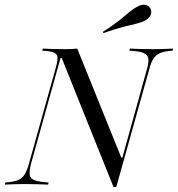

<svg xmlns="http://www.w3.org/2000/svg" viewBox="-38 -775 746 806"><path d="M438.7 10.5 221 -531.5H216.1L91.9 -86.3Q84.7 -58.1 86.7 -41.9Q88.7 -25.8 106.9 -18.5Q125 -11.3 166.1 -8.9L163.7 0Q145.2 -0.8 119 -1.6Q92.7 -2.4 66.1 -2.4Q41.9 -2.4 19.8 -1.6Q-2.4 -0.8 -17.7 0L-15.3 -8.9Q18.5 -11.3 36.7 -18.5Q54.8 -25.8 64.9 -41.9Q75 -58.1 83.1 -86.3L196.8 -492.7Q204.8 -521 203.2 -535.1Q201.6 -549.2 187.1 -554.8Q172.6 -560.5 139.5 -562.1L141.9 -571Q157.3 -570.2 180.6 -569.4Q204 -568.5 229.8 -568.5Q263.7 -568.5 286.3 -571L471 -113.7H475.8L579 -485.5Q587.1 -513.7 584.7 -529.4Q582.3 -545.2 564.1 -552.8Q546 -560.5 504.8 -562.1L507.3 -571Q522.6 -570.2 550.4 -569.4Q578.2 -568.5 604.8 -568.5Q625.8 -568.5 648 -569.4Q670.2 -570.2 688.7 -571L686.3 -562.1Q654 -560.5 635.5 -552.8Q616.9 -545.2 606.5 -529.4Q596 -513.7 588.7 -484.7L450 10.5ZM396.8 -636.3 393.5 -641.1Q437.9 -669.4 463.3 -689.9Q488.7 -710.5 505.2 -724.6Q521.8 -738.7 539.5 -747.6Q557.3 -757.3 572.2 -754.4Q587.1 -751.6 593.5 -738.7Q600 -725 594.4 -712.1Q588.7 -699.2 571 -688.7Q555.6 -680.6 533.9 -675.4Q512.1 -670.2 479.4 -662.1Q446.8 -654 396.8 -636.3Z"/></svg>

Font: Playfair 144pt Light
Style: Italic
Weight: 300
Italic angle: -15.6°
Designer: Claus Eggers Sørensen
Foundry: Claus Eggers Sørensen
Version: Version 2.001;gftools[0.9.30]